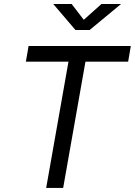

<svg xmlns="http://www.w3.org/2000/svg" viewBox="-20 -918 659 938"><path d="M205.6 0H288.6L397.5 -616.7H606L619.1 -693.4H119.6L106.4 -616.7H314.5ZM348.6 -771.5H418L571.3 -898.4H475.6L389.2 -821.3L330.1 -898.4H240.2Z"/></svg>

Font: Cascadia Code SemiLight
Style: Italic
Weight: 350
Italic angle: -10°
Monospace: yes
Designer: Aaron Bell
Foundry: Saja Typeworks
Version: Version 2404.023